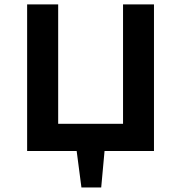

<svg xmlns="http://www.w3.org/2000/svg" viewBox="-20 -682 818 867"><path d="M242.7 -662.1V-123H535.6V-662.1H675.3V0H452.1L437 164.6H347.7L326.2 0H102.5V-662.1Z"/></svg>

Font: PT Astra Sans
Style: Bold
Weight: 700
Designer: A.Korolkova, I. Chaeva
Foundry: ParaType Ltd
Version: Version 1.001; ttfautohint (v1.6)